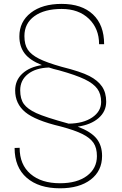

<svg xmlns="http://www.w3.org/2000/svg" viewBox="-20 -741 637 1002"><path d="M534.2 -210.4Q534.2 -159.2 494.1 -124.5Q454.1 -89.8 385.7 -80.1Q455.1 -53.7 483.9 -17.8Q512.7 18.1 512.7 72.8Q512.7 150.9 453.4 196.3Q394 241.7 293 241.7Q182.6 241.7 119.4 186.8Q56.2 131.8 56.2 31.2L82.5 30.3Q82.5 118.2 139.2 166.7Q195.8 215.3 293 215.3Q382.3 215.3 434.1 176.5Q485.8 137.7 485.8 73.7Q485.8 30.8 468 4.6Q450.2 -21.5 410.2 -41.5Q370.1 -61.5 296.4 -81.1Q164.1 -112.3 111.6 -156Q59.1 -199.7 59.1 -269Q59.1 -322.3 96.7 -356.9Q134.3 -391.6 198.7 -401.4Q135.7 -426.3 108.4 -462.4Q81.1 -498.5 81.1 -551.3Q81.1 -627.9 140.9 -674.3Q200.7 -720.7 301.8 -720.7Q406.7 -720.7 465.1 -665.8Q523.4 -610.8 523.4 -510.3H497.1Q497.1 -591.8 443.8 -643.1Q390.6 -694.3 301.8 -694.3Q211.9 -694.3 159.7 -656.7Q107.4 -619.1 107.4 -552.7Q107.4 -508.3 125 -481.9Q142.6 -455.6 182.9 -435.1Q223.1 -414.6 300.8 -392.6Q402.3 -367.2 446.5 -344.2Q490.7 -321.3 512.5 -289.3Q534.2 -257.3 534.2 -210.4ZM288.1 -374Q259.3 -380.4 235.4 -388.7Q165.5 -386.2 125.5 -354.2Q85.4 -322.3 85.4 -270Q85.4 -224.6 104.5 -198.2Q123.5 -171.9 169.7 -150.6Q215.8 -129.4 338.4 -95.7Q415 -96.7 461.4 -128.2Q507.8 -159.7 507.8 -209Q507.8 -250.5 487.8 -277.8Q467.8 -305.2 422.4 -327.1Q377 -349.1 288.1 -374Z"/></svg>

Font: Roboto Thin
Style: Regular
Weight: 250
Designer: Google
Version: Version 2.134; 2016